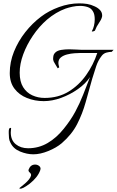

<svg xmlns="http://www.w3.org/2000/svg" viewBox="-20 -569 695 1141"><path d="M178 348Q140 348 99.5 331.5Q59 315 42 279Q35 266 33.5 251.5Q32 237 32 223V212Q32 204 34 197.5Q36 191 44 191Q46 191 46 193Q46 199 45 205Q44 211 44 218Q44 264 73.5 288Q103 312 147 312Q210 312 263 281Q316 250 359 196Q401 144 427.5 94.5Q454 45 474 -6Q494 -57 515 -111Q489 -72 443 -39.5Q397 -7 343.5 12.5Q290 32 240 32Q187 32 140.5 13.5Q94 -5 66 -42Q38 -79 38 -135Q38 -200 63 -262Q88 -324 130 -377.5Q172 -431 224 -470Q270 -505 330.5 -527Q391 -549 451 -549Q476 -549 498 -545.5Q520 -542 543 -531Q563 -522 575 -508.5Q587 -495 587 -478Q587 -476 587 -473Q587 -470 586 -468Q582 -452 567.5 -431.5Q553 -411 545 -389Q544 -385 534 -382.5Q524 -380 526 -384Q534 -397 538.5 -416Q543 -435 543 -454Q543 -468 540.5 -480.5Q538 -493 532 -502Q522 -520 501 -527Q480 -534 456 -534Q433 -534 410 -529Q387 -524 370 -518Q312 -497 259 -452Q212 -411 175.5 -357Q139 -303 118 -246Q97 -189 97 -137Q97 -84 117.5 -51Q138 -18 172 -2.5Q206 13 245 13Q326 13 387.5 -24.5Q449 -62 492 -123Q535 -184 558 -254H455Q443 -254 422 -252.5Q401 -251 379 -245.5Q357 -240 342 -228Q327 -216 327 -195Q327 -188 329 -180.5Q331 -173 332 -169L323 -163Q316 -176 306.5 -190.5Q297 -205 296 -214Q295 -222 297 -235Q299 -248 310 -258Q322 -269 344.5 -272.5Q367 -276 391 -276Q413 -276 433 -274.5Q453 -273 465 -273H655L644 -261Q630 -261 613 -256.5Q596 -252 585 -238Q563 -210 551.5 -175Q540 -140 528 -101Q508 -30 489 38.5Q470 107 438.5 168.5Q407 230 347 282Q315 309 267 328.5Q219 348 178 348ZM98 552Q95 551 95 549Q95 549 128 522Q158 496 164 476Q167 465 157 456.5Q147 448 150 439Q161 409 189 409Q201 409 211 416Q221 423 221 434Q221 437 219 443Q204 485 156 523Q112 556 98 552Z"/></svg>

Font: Italianno
Style: Regular
Weight: 400
Designer: Robert E. Leuschke
Foundry: Robert E. Leuschke
Version: Version 1.100; ttfautohint (v1.8.3)